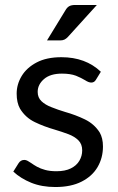

<svg xmlns="http://www.w3.org/2000/svg" viewBox="-20 -744 473 772"><path d="M202.5 8Q148 8 105.5 -9.2Q63 -26.5 33.5 -54L54.5 -87.5Q63 -101 78 -101Q84.5 -101 91.2 -97.2Q98 -93.5 106 -88Q115.5 -81 129 -73.5Q142.5 -66 161.5 -60.8Q180.5 -55.5 207 -55.5Q242 -55.5 265 -67Q288 -78.5 299.2 -97.8Q310.5 -117 310.5 -139.5Q310.5 -164.5 295.2 -179.8Q280 -195 255 -204.5Q228 -214.5 199.5 -223Q157.5 -235 120 -253Q82.5 -271 60.5 -307Q47 -331 47 -367.5Q47 -405 67.2 -438.5Q87.5 -472 127.5 -493Q167.5 -514 227 -514Q324 -514 385.5 -455.5L365.5 -423Q359 -412 347 -412Q336.5 -412 322 -421.5Q307.5 -430.5 285.5 -439.5Q263 -448 229 -448Q182 -448 156.8 -426Q131.5 -404 131.5 -374.5Q131.5 -351.5 146.8 -337Q162 -322.5 187 -313Q213 -302.5 241.5 -294Q284 -282 321.2 -264Q358.5 -246 380.5 -212Q394 -189 394 -155Q394 -109.5 372.5 -72.5Q351 -35.5 308.2 -13.8Q265.5 8 202.5 8ZM222 -581.5H169L243 -702.5Q249.5 -714 258.2 -719Q267 -724 282.5 -724H369.5L253 -595.5Q246 -588 239 -584.8Q232 -581.5 222 -581.5Z"/></svg>

Font: Verano Sans
Style: Regular
Weight: 400
Designer: Lukasz Dziedzic with Adam Twardoch and Botio Nikoltchev
Foundry: tyPoland Lukasz Dziedzic
Version: Version 3.001;December 28, 2019;FontCreator 12.0.0.2547 64-b